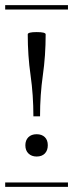

<svg xmlns="http://www.w3.org/2000/svg" viewBox="-29 -728 285 748"><path d="M235.8 -690.9H-8.8V-708H235.8ZM235.8 0H-8.8V-17.1H235.8ZM113.8 -205.1Q133.8 -205.1 145.5 -193.8Q157.2 -182.6 157.2 -162.1Q157.2 -142.1 145.8 -130.1Q134.3 -118.2 113.8 -118.2Q94.2 -118.2 82 -129.9Q69.8 -141.6 69.8 -162.1Q69.8 -181.6 81.5 -193.4Q93.3 -205.1 113.8 -205.1ZM148.9 -594.2Q148.9 -511.2 137.9 -434.6Q127 -357.9 127 -274.9H101.1Q101.1 -357.9 90.1 -434.6Q79.1 -511.2 79.1 -594.2Q79.1 -603 113.8 -603Q148.9 -603 148.9 -594.2Z"/></svg>

Font: FoglihtenFr01
Style: Regular
Weight: 500
Version: Version 0.68